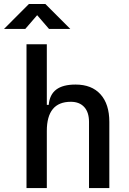

<svg xmlns="http://www.w3.org/2000/svg" viewBox="-53 -958 659 978"><path d="M400.4 0V-336.9Q400.4 -386.2 376 -412.8Q351.6 -439.5 307.6 -439.5Q185.5 -439.5 185.5 -291L155.3 -423.8H195.3Q199.7 -476.1 233.4 -501.7Q267.1 -527.3 332 -527.3Q414.1 -527.3 459 -477.5Q503.9 -427.7 503.9 -336.9V0ZM82 0V-732.4H185.5V0ZM-32.7 -810.5 94.2 -937.5H178.2L305.2 -810.5H196.8L110.4 -910.6H162.1L75.7 -810.5Z"/></svg>

Font: Cascadia Mono
Style: Regular
Weight: 400
Monospace: yes
Designer: Aaron Bell
Foundry: Saja Typeworks
Version: Version 2404.023